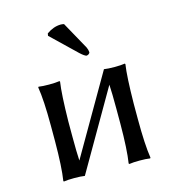

<svg xmlns="http://www.w3.org/2000/svg" viewBox="-102 -761 781 851"><g transform="rotate(-15 288.5 -335.0)"><path d="M268.1 -670.9 337.9 -544.9Q343.8 -532.2 344.2 -521Q341.3 -512.2 329.1 -509.8Q319.8 -511.2 299.8 -529.8L186 -639.2L188 -649.9Q219.7 -672.4 252.9 -672.9Q260.3 -672.9 268.1 -670.9ZM95.2 -250Q95.2 -369.1 85 -429.2L86.9 -432.1Q105 -429.2 134.8 -429.2Q164.6 -429.2 183.1 -432.1L185.1 -429.2Q176.8 -375 174.8 -250V-179.2Q174.8 -107.4 177.2 -69.3L387.2 -432.1Q405.3 -429.2 435.1 -429.2Q464.8 -429.2 482.9 -432.1L484.9 -429.2Q476.6 -375 475.1 -250V-179.2Q475.1 -63 484.9 0L482.9 2.9Q464.8 0 435.1 0Q405.3 0 387.2 2.9L384.8 0Q394.5 -61 395 -179.2V-250Q395 -320.3 392.6 -359.4L183.1 2.9Q165 0 134.8 0Q105 0 86.9 2.9L85 0Q94.7 -61 95.2 -179.2Z"/></g></svg>

Font: Linux Biolinum O
Style: Regular
Weight: 400
Designer: Philipp H. Poll
Foundry: Philipp H. Poll
Version: Version 1.0.4